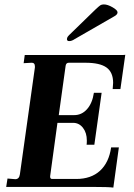

<svg xmlns="http://www.w3.org/2000/svg" viewBox="-20 -846 606 869"><path d="M398 0H8L14 -38L49 -35Q67 -35 70 -57L138 -541V-545Q138 -563 122 -562L87 -560L92 -597H530Q543 -597 547 -598L525 -443H490Q492 -463 492 -471Q492 -519 462 -540.5Q432 -562 367 -562H291Q279 -562 277 -548L246 -325H316Q350 -325 374 -352Q398 -379 405 -426H440L407 -191H372Q373 -197 373 -210Q373 -245 355.5 -267.5Q338 -290 311 -290H240L207 -49V-46Q207 -36 216 -36H325Q392 -36 432.5 -73Q473 -110 483 -179H518L493 3Q471 0 398 0ZM283 -669Q283 -675 287 -680.5Q291 -686 303 -697L411 -802Q428 -818 434 -822Q440 -826 450 -826Q467 -826 489.5 -813Q512 -800 512 -790Q512 -780 497 -772L318 -669Q305 -660 293 -660Q283 -660 283 -669Z"/></svg>

Font: Unna
Style: Bold Italic
Weight: 700
Italic angle: -8.05°
Designer: Jorge de Buen Unna
Foundry: Omnibus-Type
Version: Version 2.008